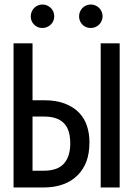

<svg xmlns="http://www.w3.org/2000/svg" viewBox="-20 -830 590 850"><path d="M124 -386.2H174.8Q229 -386.2 267.3 -371.3Q305.7 -356.4 329.8 -331.3Q354 -306.2 365 -272.5Q376 -238.8 376 -201.2Q376 -150.4 362.5 -115Q349.1 -79.6 323.2 -53.7Q297.4 -27.8 259.3 -13.9Q221.2 0 171.9 0H40V-638.2H124ZM291 -194.8Q291 -223.1 284.9 -245.1Q278.8 -267.1 264.9 -282.5Q251 -297.9 228.8 -305.9Q206.5 -314 174.8 -314H124V-74.2H172.9Q234.9 -74.2 262.9 -105.7Q291 -137.2 291 -194.8ZM425.8 0V-638.2H509.8V0ZM168 -810.1Q178.7 -810.1 188.2 -805.9Q197.8 -801.8 204.8 -794.9Q211.9 -788.1 216.1 -778.3Q220.2 -768.6 220.2 -757.8Q220.2 -747.1 216.1 -737.5Q211.9 -728 204.8 -721.2Q197.8 -714.4 188.2 -710.2Q178.7 -706.1 168 -706.1Q146 -706.1 131.1 -720.9Q116.2 -735.8 116.2 -757.8Q116.2 -768.6 120.4 -778.3Q124.5 -788.1 131.3 -794.9Q138.2 -801.8 147.7 -805.9Q157.2 -810.1 168 -810.1ZM381.8 -810.1Q392.6 -810.1 402.3 -805.9Q412.1 -801.8 418.9 -794.9Q425.8 -788.1 429.9 -778.3Q434.1 -768.6 434.1 -757.8Q434.1 -747.1 429.9 -737.5Q425.8 -728 418.9 -721.2Q412.1 -714.4 402.3 -710.2Q392.6 -706.1 381.8 -706.1Q359.9 -706.1 345 -720.9Q330.1 -735.8 330.1 -757.8Q330.1 -768.6 334.2 -778.3Q338.4 -788.1 345.2 -794.9Q352.1 -801.8 361.6 -805.9Q371.1 -810.1 381.8 -810.1ZM0 -638.2Z"/></svg>

Font: Code New Roman
Style: Regular
Weight: 400
Monospace: yes
Designer: Sam Radian
Foundry: Code New Roman
Version: Version 2.00 November 29, 2014